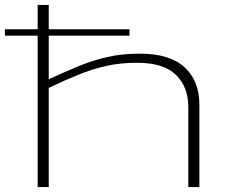

<svg xmlns="http://www.w3.org/2000/svg" viewBox="-35 -760 948 780"><path d="M118 0V-615H-15V-641H118V-740H163V-641H491V-615H163V-438Q228 -468 285 -491.5Q342 -515 401.5 -528.5Q461 -542 533 -542Q655 -542 715 -486.5Q775 -431 775 -335V0H730V-325Q730 -407 679.5 -456Q629 -505 522 -505Q453 -505 396 -492Q339 -479 283.5 -456.5Q228 -434 163 -403V0Z"/></svg>

Font: Georama ExtraExtended ExtraLight
Style: Regular
Weight: 200
Width: 8
Designer: Jean-Baptiste Levee
Foundry: Production Type
Version: Version 1.000